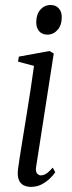

<svg xmlns="http://www.w3.org/2000/svg" viewBox="-20 -737 287 768"><path d="M104 10.5Q87 10.5 74 3.8Q61 -3 55 -18.5Q49 -34 52 -60Q53.5 -73.5 58.8 -107Q64 -140.5 71.5 -186.2Q79 -232 87.2 -283Q95.5 -334 103 -383.5Q110.5 -433 116 -473.5L52 -490.5L55.5 -510.5L178 -533L195 -523L124.5 -69.5Q121.5 -50.5 128.5 -43Q135.5 -35.5 143 -35.5Q153.5 -35.5 164 -41.8Q174.5 -48 191 -66.5L201 -48Q193.5 -36.5 179.5 -23Q165.5 -9.5 146.5 0.5Q127.5 10.5 104 10.5ZM169.5 -598.5Q148.5 -598.5 136.8 -612Q125 -625.5 125 -647.5Q125 -680 141.5 -698.5Q158 -717 182.5 -717Q203.5 -717 215.2 -703.5Q227 -690 227 -669Q227 -636 210.2 -617.2Q193.5 -598.5 169.5 -598.5Z"/></svg>

Font: Merriweather 96pt Light
Style: Italic
Weight: 300
Italic angle: -7.8°
Version: Version 2.101